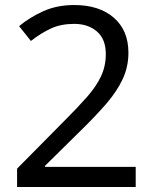

<svg xmlns="http://www.w3.org/2000/svg" viewBox="-20 -744 612 764"><path d="M520 0H48V-73L235 -262Q289 -316 326 -358Q363 -400 382 -440.5Q401 -481 401 -529Q401 -588 366 -618.5Q331 -649 275 -649Q223 -649 183.5 -631Q144 -613 103 -581L56 -640Q98 -675 152.5 -699.5Q207 -724 275 -724Q375 -724 433 -673.5Q491 -623 491 -534Q491 -478 468 -429Q445 -380 404 -332.5Q363 -285 308 -231L159 -84V-80H520Z"/></svg>

Font: Noto Sans Tagalog
Style: Regular
Weight: 400
Designer: Monotype Design Team
Foundry: Monotype Imaging Inc.
Version: Version 2.001; ttfautohint (v1.8.4.7-5d5b)